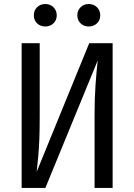

<svg xmlns="http://www.w3.org/2000/svg" viewBox="-20 -917 655 937"><path d="M85.6 0V-706.2H173.8V-349.2Q173.8 -286.7 172.1 -240.5Q170.3 -194.4 166.9 -156.2Q163.6 -117.9 159 -78.5L415.4 -706.2H529.7V0H441.5V-357.4Q441.5 -438.5 446.4 -505.9Q451.3 -573.3 456.9 -622.1L201.5 0ZM201.5 -787.7Q176.9 -787.7 161 -803.1Q145.1 -818.5 145.1 -842.1Q145.1 -866.2 161 -881.8Q176.9 -897.4 201.5 -897.4Q224.6 -897.4 240.8 -881.8Q256.9 -866.2 256.9 -842.1Q256.9 -818.5 240.8 -803.1Q224.6 -787.7 201.5 -787.7ZM412.8 -787.7Q389.2 -787.7 373.3 -803.1Q357.4 -818.5 357.4 -842.1Q357.4 -866.2 373.3 -881.8Q389.2 -897.4 412.8 -897.4Q436.9 -897.4 453.1 -881.8Q469.2 -866.2 469.2 -842.1Q469.2 -818.5 453.1 -803.1Q436.9 -787.7 412.8 -787.7Z"/></svg>

Font: FiraCode Nerd Font
Style: Regular
Weight: 400
Designer: Carrois Corporate, Edenspiekermann AG, Nikita Prokopov
Foundry: Carrois Corporate, Edenspiekermann AG, Nikita Prokopov
Version: Version 6.002;Nerd Fonts 2.2.2